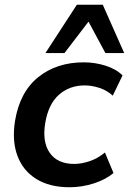

<svg xmlns="http://www.w3.org/2000/svg" viewBox="-20 -777 544 807"><path d="M272 10Q189 10 133 -24.5Q77 -59 53.5 -121.5Q30 -184 43 -268Q63 -390 140.5 -452.5Q218 -515 332 -515Q379 -515 423.5 -501Q468 -487 495 -460L454 -375Q430 -397 398 -407.5Q366 -418 336 -418Q272 -418 227.5 -378.5Q183 -339 170 -259Q157 -180 189.5 -134Q222 -88 292 -88Q322 -88 356.5 -99.5Q391 -111 421 -136L457 -50Q426 -23 375.5 -6.5Q325 10 272 10ZM171 -554 303 -757H412L502 -554H423L352 -686L251 -554Z"/></svg>

Font: Mulish ExtraLight
Style: Italic
Weight: 200
Italic angle: -9°
Designer: Vernon Adams
Foundry: Vernon Adams
Version: Version 3.603